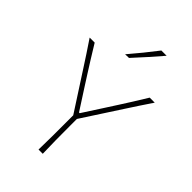

<svg xmlns="http://www.w3.org/2000/svg" viewBox="-279 -1079 1187 1187"><g transform="rotate(45 314.5 -485.0)"><path d="M297 0Q298.5 -61 298.8 -117Q299 -173 299 -238V-301.5L138 -550.5Q112.5 -590 88 -627.5Q63.5 -665 31 -713H75Q107.5 -660 131.2 -621.8Q155 -583.5 176.8 -549.5Q198.5 -515.5 225 -474L312 -339H318L402 -469Q430 -512.5 452.8 -548Q475.5 -583.5 499.8 -622Q524 -660.5 556 -713H600Q544 -630 493 -551L331 -301.5V-238Q331 -173 331.5 -117Q332 -61 334 0ZM259 -795Q296 -838.5 331.8 -882.2Q367.5 -926 401 -970H447Q409.5 -926 370.8 -882.8Q332 -839.5 292 -796Z"/></g></svg>

Font: Commissioner Flair Thin
Style: Regular
Weight: 100
Designer: Kostas Bartsokas
Foundry: Kostas Bartsokas
Version: Version 1.000; ttfautohint (v1.8.3)